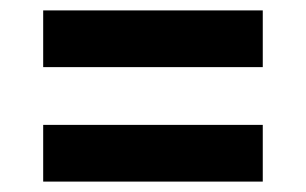

<svg xmlns="http://www.w3.org/2000/svg" viewBox="-20 -535 588 369"><path d="M63 -295H485V-186H63ZM63 -515H485V-406H63Z"/></svg>

Font: Encode Sans Wide
Style: Bold
Weight: 700
Designer: Pablo Impallari, Andres Torresi
Foundry: Pablo Impallari, Andres Torresi
Version: Version 1.000; ttfautohint (v1.00) -l 8 -r 50 -G 200 -x 14 -